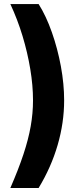

<svg xmlns="http://www.w3.org/2000/svg" viewBox="-20 -792 417 948"><path d="M31.1 136.2Q71.4 43.7 95.8 -30.3Q120.3 -104.2 131.6 -168.6Q143 -232.9 143 -296.4Q143 -369.8 129.5 -450.9Q116.1 -532 91.3 -614.2Q66.4 -696.3 31.1 -772H170.7Q207.8 -713.2 236.1 -632.6Q264.5 -552.1 280.6 -464.6Q296.7 -377.1 296.7 -296.4Q296.7 -186.3 264.7 -76.2Q232.7 34 170.7 136.2Z"/></svg>

Font: Inter
Style: Regular
Weight: 400
Designer: Rasmus Andersson
Foundry: rsms
Version: Version 4.000;git-8c9346024